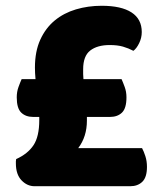

<svg xmlns="http://www.w3.org/2000/svg" viewBox="-20 -645 544 665"><path d="M116 -240H95Q69 -240 53.5 -255Q38 -270 38 -308Q38 -327 44 -343.5Q50 -360 55 -371H103Q102 -382 101.5 -392Q101 -402 101 -411Q101 -467 119.5 -507.5Q138 -548 169.5 -574Q201 -600 243 -612.5Q285 -625 332 -625Q400 -625 435.5 -602Q471 -579 471 -534Q471 -514 462 -495.5Q453 -477 442 -469Q425 -478 406 -483.5Q387 -489 360 -489Q317 -489 292.5 -470Q268 -451 268 -405Q268 -397 268 -388.5Q268 -380 269 -371H401Q406 -360 412 -343.5Q418 -327 418 -308Q418 -270 402.5 -255Q387 -240 361 -240H281V-227Q281 -172 251 -132H472Q478 -121 483.5 -104Q489 -87 489 -67Q489 -31 473 -15.5Q457 0 431 0H100Q74 0 54.5 -20.5Q35 -41 35 -79Q35 -84 35 -86.5Q35 -89 36 -94Q76 -112 96 -142Q116 -172 116 -229Z"/></svg>

Font: Baloo Bhai 2 ExtraBold
Style: Regular
Weight: 800
Designer: Supriya Tembe, Noopur Datye and Ek Type
Foundry: Ek Type
Version: Version 1.640;PS 1.000;hotconv 16.6.51;makeotf.lib2.5.65220;